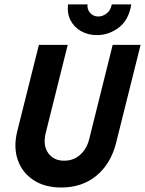

<svg xmlns="http://www.w3.org/2000/svg" viewBox="-20 -826 650 860"><path d="M254.2 13.9Q180.6 13.9 129.9 -19.4Q79.2 -52.8 59.4 -110.1Q39.6 -167.4 57.6 -239.6L154.2 -625H283.3L184.7 -229.9Q171.5 -175 195.8 -140.6Q220.1 -106.2 267.4 -106.2Q309 -106.2 338.5 -132.3Q368.1 -158.3 379.2 -201.4L484.7 -625H609.7L500 -186.1Q476.4 -92.4 412.2 -39.2Q347.9 13.9 254.2 13.9ZM414.6 -668.8Q374.3 -668.8 343.1 -686.5Q311.8 -704.2 295.8 -735.4Q279.9 -766.7 284.7 -806.2H372.2Q369.4 -784.7 383.7 -768.4Q397.9 -752.1 420.1 -752.1Q440.3 -752.1 458 -766Q475.7 -779.9 480.6 -806.2H568.1Q556.9 -736.8 512.5 -702.8Q468.1 -668.8 414.6 -668.8Z"/></svg>

Font: Afacad
Style: Bold Italic
Weight: 700
Italic angle: -14°
Designer: Kristian Moeller
Foundry: Dicotype
Version: Version 1.000; ttfautohint (v1.8.4.7-5d5b)